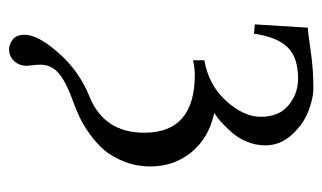

<svg xmlns="http://www.w3.org/2000/svg" viewBox="-164 -318 710 423"><g transform="rotate(90 191.5 -107.0)"><path d="M89.4 228.5Q78.1 228.5 67.6 220.5Q57.1 212.4 57.1 194.3Q57.1 164.6 97.4 119.1Q137.7 73.7 193.4 51.3Q272.9 19 272.9 -69.3Q272.9 -180.7 145 -180.7Q131.3 -180.7 113.3 -176.8V-201.7Q168.5 -211.4 203.1 -250Q237.8 -288.6 237.8 -326.2Q237.8 -366.2 212.4 -387.2Q187 -408.2 153.8 -408.2Q106.9 -408.2 84.5 -385Q62 -361.8 54.7 -311L34.2 -313L41.5 -429.7Q49.8 -429.7 91.3 -435.8Q132.8 -441.9 173.3 -441.9Q198.2 -441.9 226.8 -430.4Q255.4 -418.9 278.1 -393.6Q300.8 -368.2 300.8 -335.9Q300.8 -314.9 292.5 -295.2Q284.2 -275.4 271.2 -261Q258.3 -246.6 248.5 -238Q238.8 -229.5 229.5 -223.6Q284.7 -211.4 315.9 -173.1Q347.2 -134.8 347.2 -83Q347.2 -52.2 336.7 -25.6Q326.2 1 311.3 18.6Q296.4 36.1 275.4 51Q254.4 65.9 238 73.5Q221.7 81.1 204.1 87.4Q162.6 102.1 142.8 118.4Q123 134.8 123 159.7Q123 167 124.3 176.8Q125.5 186.5 125.5 189Q125.5 206.1 115 217.3Q104.5 228.5 89.4 228.5Z"/></g></svg>

Font: Libertinage
Style: b
Weight: 400
Designer: OSP
Foundry: OSP
Version: Version 1.0; 2008; OFL relea